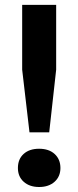

<svg xmlns="http://www.w3.org/2000/svg" viewBox="-20 -760 322 788"><path d="M101 -217 71 -474V-740H210.5V-474L182 -217ZM140.5 7.5Q101.5 7.5 77.5 -13.8Q53.5 -35 53.5 -70.5Q53.5 -107 77 -128.2Q100.5 -149.5 140.5 -149.5Q181 -149.5 204.5 -127.8Q228 -106 228 -70.5Q228 -35.5 204 -14Q180 7.5 140.5 7.5Z"/></svg>

Font: Encode Sans Condensed Thin SemiBold
Style: Regular
Weight: 600
Version: Version 3.002